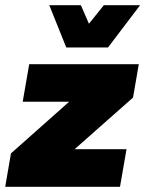

<svg xmlns="http://www.w3.org/2000/svg" viewBox="-32 -716 557 736"><path d="M-12 0 10 -128 233 -326H55L80 -470H500L478 -342L254 -144H453L428 0ZM222 -534 157 -696H278L309 -625L366 -696H505L382 -534Z"/></svg>

Font: Gantari Black
Style: Italic
Weight: 900
Italic angle: -10°
Version: Version 1.000